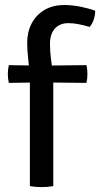

<svg xmlns="http://www.w3.org/2000/svg" viewBox="-20 -760 409 784"><path d="M148.5 -492 333 -494Q335 -484.5 336 -476Q337 -467.5 337 -458Q337 -448.5 336 -439.5Q335 -430.5 333 -421.5L148.5 -423.5L16 -421.5Q12 -439.5 12 -458Q12 -475 16 -494ZM102 -451Q99 -487 95 -521Q91 -555 91 -585.5Q91 -629 109 -663.8Q127 -698.5 161 -719Q195 -739.5 243.5 -739.5Q276 -739.5 311 -732.2Q346 -725 368.5 -716Q369 -699 362.8 -680.2Q356.5 -661.5 346 -650Q326 -656 303.2 -660.8Q280.5 -665.5 259 -665.5Q224 -665.5 204 -643.2Q184 -621 184 -579.5Q184 -550 188.5 -516.8Q193 -483.5 197.5 -449V0Q175.5 4 149.5 4Q124.5 4 102 0Z"/></svg>

Font: Signika Negative Light
Style: Regular
Weight: 400
Version: Version 2.001